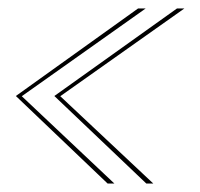

<svg xmlns="http://www.w3.org/2000/svg" viewBox="-20 -474 472 454"><path d="M326 -40 108.5 -247 398.5 -454H416L122.5 -246.5L342.5 -40ZM234.5 -40 17.5 -247 306.5 -454H324.5L31.5 -246.5L250.5 -40Z"/></svg>

Font: Anybody ExtraExpanded Thin
Style: Italic
Weight: 100
Width: 8
Italic angle: -10°
Designer: Tyler Finck
Foundry: Etcetera Type Company
Version: Version 1.010; ttfautohint (v1.8.3) -l 8 -r 50 -G 200 -x 14 